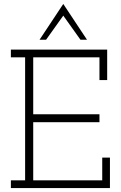

<svg xmlns="http://www.w3.org/2000/svg" viewBox="-20 -951 611 971"><path d="M536 0V-154H497V-39H148V-333H483V-373H148V-661H483V-546H522V-700H35V-661H107V-39H35V0ZM213 -750Q235 -780 256.5 -811Q278 -842 300 -872Q322 -842 343.5 -811Q365 -780 387 -750H420Q390 -795 360 -840.5Q330 -886 300 -931Q270 -886 240 -840.5Q210 -795 180 -750Z"/></svg>

Font: Josefin Slab Thin
Style: Regular
Weight: 400
Version: Version 2.000